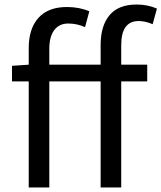

<svg xmlns="http://www.w3.org/2000/svg" viewBox="-20 -829 714 849"><path d="M425 0V-469H198V0H107V-469H33V-538L107 -543V-616Q107 -702 150 -750Q193 -798 276 -798Q331 -798 375 -779L356 -709Q321 -725 281.5 -725Q242 -725 220 -696Q198 -667 198 -613V-543H425V-630Q425 -715 464.5 -762Q504 -809 584 -809Q633 -809 674 -791L655 -722Q622 -736 593 -736Q516 -736 516 -629V-543H631V-469H516V0Z"/></svg>

Font: Swei Fan Sans CJK TC
Style: Regular
Weight: 400
Version: Version 2.130